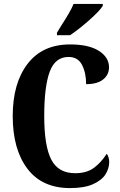

<svg xmlns="http://www.w3.org/2000/svg" viewBox="-20 -951 613 981"><path d="M45 -358Q45 -526 121 -625Q197 -724 338 -724Q434 -724 485.5 -691Q537 -658 537 -607Q537 -569 507 -545Q477 -521 420 -521Q420 -579 399 -619.5Q378 -660 330 -660Q262 -660 234 -584.5Q206 -509 206 -358Q206 -205 242 -135.5Q278 -66 364 -66Q423 -66 460 -93.5Q497 -121 525 -165Q531 -159 534.5 -147Q538 -135 538 -123Q538 -91 519.5 -61Q501 -31 456.5 -10.5Q412 10 338 10Q195 10 120 -89Q45 -188 45 -358ZM271 -784Q299 -830 298 -828Q315 -854 331.5 -882.5Q348 -911 356 -931H505V-921Q490 -896 437 -849Q384 -802 338 -771H271Z"/></svg>

Font: Noto Serif CondExtraBold
Style: Regular
Weight: 800
Width: 3
Designer: Monotype Design Team
Foundry: Monotype Imaging Inc.
Version: Version 1.001